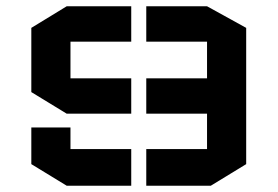

<svg xmlns="http://www.w3.org/2000/svg" viewBox="-20 -594 886 613"><path d="M80 -505 193 -574H399V-461H205V-344H399V-231H193L80 -300ZM205 -187V-118H399V-1H193L80 -70V-187ZM766 -70 653 -1H447V-118H641V-231H447V-344H641V-461H447V-574H641L766 -505Z"/></svg>

Font: Wallpoet
Style: Regular
Weight: 400
Designer: Lars Berggren
Foundry: Lars Berggren
Version: Version 1.000